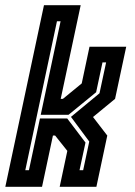

<svg xmlns="http://www.w3.org/2000/svg" viewBox="-40 -720 520 740"><path d="M-19.5 0 129.5 -700H271L194 -339H202.5L275 -398.5L305 -540H446.5L403.5 -339L318.5 -269L373.5 -197.5L331.5 0H190L219.5 -138.5L172.5 -197.5H164L122 0ZM57.5 -64H71.5L114 -263.5H219L289.5 -170.5L266.5 -64H280.5L304 -174.5L233.5 -269.5L343.5 -360.5L369 -479.5H355L330.5 -364.5L224 -277.5H117L193.5 -638H179.5Z"/></svg>

Font: Tourney Condensed Regular
Style: Bold Italic
Weight: 700
Width: 3
Italic angle: -12°
Designer: Tyler Finck
Foundry: Etcetera Type Co
Version: Version 1.010; ttfautohint (v1.8.3)